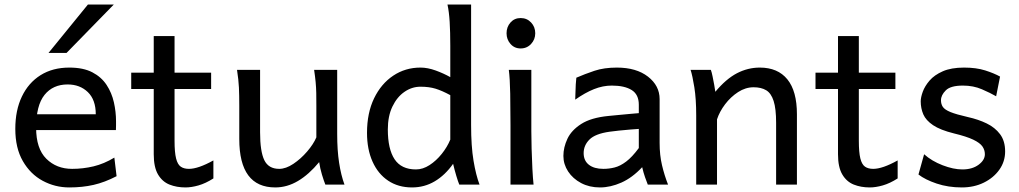

<svg xmlns="http://www.w3.org/2000/svg" viewBox="-20 -801 4422 833"><path d="M482.9 -236.8H119.6V-305.2H395.5Q395.5 -368.2 361.1 -401.4Q326.7 -434.6 273.4 -434.6Q209.5 -434.6 173.1 -389.2Q136.7 -343.8 136.7 -246.6Q136.7 -156.2 180.9 -112.3Q225.1 -68.4 293 -68.4Q340.3 -68.4 386 -79.3Q431.6 -90.3 476.1 -117.2L485.8 -36.6Q434.1 -9.8 385.7 1.2Q337.4 12.2 280.8 12.2Q218.8 12.2 165.3 -16.6Q111.8 -45.4 79.1 -102.1Q46.4 -158.7 46.4 -241.7Q46.4 -322.8 75 -382.3Q103.5 -441.9 156 -474.9Q208.5 -507.8 280.8 -507.8Q341.3 -507.8 380.6 -487.3Q419.9 -466.8 442.4 -432.6Q464.8 -398.4 474.1 -357.2Q483.4 -315.9 483.4 -274.9Q483.4 -268.6 483.4 -256.1Q483.4 -243.7 482.9 -236.8ZM361.3 -781.2H473.6L268.6 -571.3H190.4Z M905.8 -105V-26.9Q872.1 -5.4 841.3 3.4Q810.5 12.2 784.7 12.2Q746.6 12.2 715.3 -0.2Q684.1 -12.7 665.5 -44.2Q647 -75.7 647 -131.8Q647 -149.4 647 -189.5Q647 -229.5 647 -283.9Q647 -338.4 647 -400.6Q647 -462.9 647 -525.9Q647 -588.9 647 -644.5H737.3Q737.3 -582 737.3 -511Q737.3 -439.9 737.3 -373.5Q737.3 -307.1 737.3 -258.1Q737.3 -209 737.3 -190.4Q737.3 -140.1 743.9 -113.8Q750.5 -87.4 764.2 -77.9Q777.8 -68.4 799.8 -68.4Q839.8 -68.4 905.8 -105ZM896 -415H549.3V-485.8H896Z M1474.6 0H1391.6Q1384.8 -17.1 1376.7 -43.7Q1368.7 -70.3 1364.7 -97.7Q1320.3 -43.9 1272.9 -15.9Q1225.6 12.2 1174.3 12.2Q1018.1 12.2 1018.1 -197.8Q1018.1 -201.2 1018.1 -222.2Q1018.1 -243.2 1018.1 -269.8Q1018.1 -296.4 1018.1 -317.4Q1018.1 -338.4 1018.1 -341.8Q1018.1 -388.2 1016.6 -421.1Q1015.1 -454.1 1008.3 -498H1108.4V-227.1Q1108.4 -144 1126.7 -106.2Q1145 -68.4 1191.4 -68.4Q1220.2 -68.4 1252.7 -90.1Q1285.2 -111.8 1312.5 -143.6Q1339.8 -175.3 1352.5 -205.1V-341.8Q1352.5 -374 1352.1 -397.9Q1351.6 -421.9 1349.4 -445.1Q1347.2 -468.3 1342.8 -498H1442.9V-219.7Q1442.9 -148.9 1451.2 -95Q1459.5 -41 1474.6 0Z M2023.9 -781.2V-258.8Q2023.9 -166.5 2034.4 -103.8Q2044.9 -41 2060.5 0H1972.7Q1967.3 -12.7 1959.7 -38.1Q1952.1 -63.5 1945.8 -90.3Q1911.1 -41 1866.2 -14.4Q1821.3 12.2 1767.6 12.2Q1708 12.2 1664.1 -17.1Q1620.1 -46.4 1596.2 -99.9Q1572.3 -153.3 1572.3 -224.6Q1572.3 -311 1603 -374.5Q1633.8 -438 1686.3 -472.9Q1738.8 -507.8 1804.2 -507.8Q1835.4 -507.8 1870.4 -495.1Q1905.3 -482.4 1933.6 -466.3V-603Q1933.6 -661.6 1930.9 -706.1Q1928.2 -750.5 1921.4 -781.2ZM1933.6 -195.3V-388.2Q1897.5 -407.7 1869.4 -416.3Q1841.3 -424.8 1804.2 -424.8Q1767.1 -424.8 1734.9 -402.6Q1702.6 -380.4 1682.6 -338.9Q1662.6 -297.4 1662.6 -239.3Q1662.6 -154.3 1691.9 -110.1Q1721.2 -65.9 1784.7 -65.9Q1814.5 -65.9 1843.5 -84.7Q1872.6 -103.5 1896.5 -133.3Q1920.4 -163.1 1933.6 -195.3Z M2187.5 -498H2285.2Q2285.2 -431.6 2285.2 -365.2Q2285.2 -298.8 2285.2 -231.9Q2285.2 -200.7 2286.4 -156Q2287.6 -111.3 2289.8 -68.8Q2292 -26.4 2294.9 0H2194.8Q2194.8 -35.2 2194.8 -82.5Q2194.8 -129.9 2194.8 -177Q2194.8 -224.1 2194.8 -258.8Q2194.8 -330.1 2193.6 -394.8Q2192.4 -459.5 2187.5 -498ZM2177.7 -656.7Q2177.7 -684.1 2194.8 -703.4Q2211.9 -722.7 2238.8 -722.7Q2266.1 -722.7 2284.2 -703.4Q2302.2 -684.1 2302.2 -656.7Q2302.2 -629.9 2284.2 -610.4Q2266.1 -590.8 2238.8 -590.8Q2211.9 -590.8 2194.8 -610.4Q2177.7 -629.9 2177.7 -656.7Z M2841.8 -371.1V-180.7Q2841.8 -127.9 2852.1 -84.5Q2862.3 -41 2878.4 0H2790.5Q2785.6 -11.7 2778.6 -32Q2771.5 -52.2 2766.1 -75.7Q2723.1 -29.8 2675.8 -8.8Q2628.4 12.2 2583 12.2Q2537.1 12.2 2501.2 -6.8Q2465.3 -25.9 2444.8 -57.1Q2424.3 -88.4 2424.3 -124.5Q2424.3 -161.6 2441.7 -198.7Q2459 -235.8 2501.7 -263.2Q2544.4 -290.5 2619.6 -297.9Q2636.7 -299.8 2664.1 -302.2Q2691.4 -304.7 2716.6 -307.1Q2741.7 -309.6 2751.5 -310.1V-346.7Q2751.5 -391.1 2720.5 -410.4Q2689.5 -429.7 2634.3 -429.7Q2595.7 -429.7 2557.1 -414.3Q2518.6 -398.9 2475.6 -368.7Q2476.1 -379.4 2476.6 -397.9Q2477.1 -416.5 2478 -435.1Q2479 -453.6 2480.5 -463.9Q2517.6 -480 2559.1 -493.9Q2600.6 -507.8 2656.2 -507.8Q2740.7 -507.8 2791.3 -468.5Q2841.8 -429.2 2841.8 -371.1ZM2751.5 -158.7V-241.7Q2739.3 -241.2 2714.8 -239Q2690.4 -236.8 2665.3 -234.4Q2640.1 -231.9 2624.5 -229.5Q2562.5 -220.7 2537.4 -195.6Q2512.2 -170.4 2512.2 -136.7Q2512.2 -104 2534.9 -86.2Q2557.6 -68.4 2597.7 -68.4Q2622.6 -68.4 2646.7 -74.5Q2670.9 -80.6 2696.5 -99.9Q2722.2 -119.1 2751.5 -158.7Z M3437.5 0H3347.2Q3347.2 -32.7 3347.2 -71.5Q3347.2 -110.4 3347.2 -148.7Q3347.2 -187 3347.2 -218.8Q3347.2 -250.5 3347.2 -268.6Q3347.2 -329.6 3336.4 -363Q3325.7 -396.5 3304.2 -409.4Q3282.7 -422.4 3249.5 -422.4Q3214.4 -422.4 3182.1 -401.4Q3149.9 -380.4 3125.7 -348.4Q3101.6 -316.4 3090.8 -283.2V0H3000.5Q3000.5 -44.4 3000.5 -101.3Q3000.5 -158.2 3000.5 -211.9Q3000.5 -265.6 3000.5 -300.3Q3000.5 -372.1 2992.4 -422.4Q2984.4 -472.7 2976.1 -498H3064Q3067.9 -487.8 3071.5 -469.7Q3075.2 -451.7 3078.6 -433.1Q3082 -414.6 3083.5 -402.8Q3129.9 -458.5 3177.2 -483.2Q3224.6 -507.8 3276.4 -507.8Q3354.5 -507.8 3396 -456.8Q3437.5 -405.8 3437.5 -305.2Q3437.5 -283.2 3437.5 -246.6Q3437.5 -210 3437.5 -166.5Q3437.5 -123 3437.5 -79.6Q3437.5 -36.1 3437.5 0Z M3874.5 -105V-26.9Q3840.8 -5.4 3810.1 3.4Q3779.3 12.2 3753.4 12.2Q3715.3 12.2 3684.1 -0.2Q3652.8 -12.7 3634.3 -44.2Q3615.7 -75.7 3615.7 -131.8Q3615.7 -149.4 3615.7 -189.5Q3615.7 -229.5 3615.7 -283.9Q3615.7 -338.4 3615.7 -400.6Q3615.7 -462.9 3615.7 -525.9Q3615.7 -588.9 3615.7 -644.5H3706.1Q3706.1 -582 3706.1 -511Q3706.1 -439.9 3706.1 -373.5Q3706.1 -307.1 3706.1 -258.1Q3706.1 -209 3706.1 -190.4Q3706.1 -140.1 3712.6 -113.8Q3719.2 -87.4 3732.9 -77.9Q3746.6 -68.4 3768.6 -68.4Q3808.6 -68.4 3874.5 -105ZM3864.7 -415H3518.1V-485.8H3864.7Z M4318.8 -468.8 4301.8 -383.3Q4277.3 -397.5 4240.2 -413.6Q4203.1 -429.7 4157.7 -429.7Q4104 -429.7 4083.3 -408.9Q4062.5 -388.2 4062.5 -366.2Q4062.5 -349.1 4070.6 -337.2Q4078.6 -325.2 4103.5 -314.9Q4128.4 -304.7 4179.7 -293Q4224.1 -283.2 4260.5 -265.6Q4296.9 -248 4318.8 -218.8Q4340.8 -189.5 4340.8 -144Q4340.8 -100.1 4315.7 -64.7Q4290.5 -29.3 4248 -8.5Q4205.6 12.2 4152.8 12.2Q4093.8 12.2 4043.7 -4.6Q3993.7 -21.5 3964.8 -43.9L3989.3 -131.8Q4022.5 -102.1 4069.6 -84Q4116.7 -65.9 4155.3 -65.9Q4198.2 -65.9 4225.6 -86.2Q4252.9 -106.4 4252.9 -131.8Q4252.9 -150.4 4242.2 -165.8Q4231.4 -181.2 4202.4 -195.1Q4173.3 -209 4118.7 -222.2Q4059.6 -236.8 4028.3 -257.8Q3997.1 -278.8 3985.8 -304.9Q3974.6 -331.1 3974.6 -361.3Q3974.6 -378.4 3983.4 -402.8Q3992.2 -427.2 4012.9 -451.4Q4033.7 -475.6 4070.3 -491.7Q4106.9 -507.8 4162.6 -507.8Q4215.8 -507.8 4254.6 -495.4Q4293.5 -482.9 4318.8 -468.8Z"/></svg>

Font: Andika LitF DSA DSG
Style: Regular
Weight: 400
Designer: Victor Gaultney, Annie Olsen, Julie Remington, Don Collingsworth, Eric Hays, Becca Hirsbrunner
Foundry: SIL International
Version: Version 6.200 ; LitF DSA DSG; ttfautohint (v1.8.3.10-c5d8)